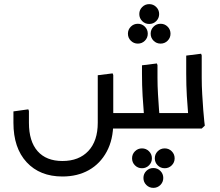

<svg xmlns="http://www.w3.org/2000/svg" viewBox="-20 -622 1066 929"><path d="M282 232Q173 232 109 163Q45 94 45 -28H120Q120 62 162 109.5Q204 157 282 157Q362 157 407.5 108.5Q453 60 453 -28H528Q528 53 496.5 111.5Q465 170 410 201Q355 232 282 232ZM45 -28V-83L117 -93L120 -85V-28ZM453 -28V-258L525 -267L528 -259V-28ZM480 0V-75H901V0ZM676 0 679 -42Q679 -42 676 -74.5Q673 -107 670 -158Q667 -209 667 -265V-306L739 -315L742 -307V-247Q742 -206 744.5 -165Q747 -124 749.5 -89.5Q752 -55 754.5 -34.5Q757 -14 757 -14L742 0ZM890 0 893 -42Q893 -42 890 -74.5Q887 -107 884 -158Q881 -209 881 -265V-353L953 -362L956 -354V-247Q956 -206 958.5 -165Q961 -124 963.5 -89.5Q966 -55 968.5 -34.5Q971 -14 971 -14L956 0ZM647 -411Q627 -411 613 -425Q599 -439 599 -459Q599 -479 613 -493Q627 -507 647 -507Q667 -507 681 -493Q695 -479 695 -459Q695 -439 681 -425Q667 -411 647 -411ZM757 -411Q737 -411 723 -425Q709 -439 709 -459Q709 -479 723 -493Q737 -507 757 -507Q777 -507 791 -493Q805 -479 805 -459Q805 -439 791 -425Q777 -411 757 -411ZM702 -506Q682 -506 668 -520Q654 -534 654 -554Q654 -574 668 -588Q682 -602 702 -602Q722 -602 736 -588Q750 -574 750 -554Q750 -534 736 -520Q722 -506 702 -506ZM667 192Q647 192 633 178Q619 164 619 144Q619 124 633 110Q647 96 667 96Q687 96 701 110Q715 124 715 144Q715 164 701 178Q687 192 667 192ZM777 192Q757 192 743 178Q729 164 729 144Q729 124 743 110Q757 96 777 96Q797 96 811 110Q825 124 825 144Q825 164 811 178Q797 192 777 192ZM722 287Q702 287 688 273Q674 259 674 239Q674 219 688 205Q702 191 722 191Q742 191 756 205Q770 219 770 239Q770 259 756 273Q742 287 722 287Z"/></svg>

Font: Fustat
Style: Regular
Weight: 400
Designer: Mohamed Gaber, Khaled Hosny, Laura Garcia Mut
Foundry: Kief Type Foundry, Alif Type Foundry, Hard Type Foundry
Version: Version 1.007